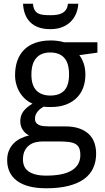

<svg xmlns="http://www.w3.org/2000/svg" viewBox="-20 -761 558 1021"><path d="M498 -536.1V-481L401.9 -467.8Q415.5 -450.7 424.8 -424.1Q434.1 -397.5 434.1 -363.8Q434.1 -326.7 422.6 -295.2Q411.1 -263.7 387.9 -240.7Q364.7 -217.8 330.6 -204.8Q296.4 -191.9 251 -191.9Q240.2 -191.9 229.5 -192.1Q218.8 -192.4 211.9 -193.8Q203.6 -189 195.6 -182.9Q187.5 -176.8 180.9 -168.9Q174.3 -161.1 170.2 -151.4Q166 -141.6 166 -129.9Q166 -116.7 171.9 -108.6Q177.7 -100.6 187.7 -96.2Q197.8 -91.8 211.4 -90.3Q225.1 -88.9 240.2 -88.9H326.2Q371.6 -88.9 402.8 -77.4Q434.1 -65.9 453.9 -46.4Q473.6 -26.9 482.4 -0.2Q491.2 26.4 491.2 56.2Q491.2 99.1 475.3 133.3Q459.5 167.5 426.8 191.2Q394 214.8 344 227.5Q293.9 240.2 226.1 240.2Q173.8 240.2 134.8 230Q95.7 219.7 69.8 200.2Q43.9 180.7 31 153.1Q18.1 125.5 18.1 90.8Q18.1 61.5 27.6 39.3Q37.1 17.1 53.2 1Q69.3 -15.1 90.6 -25.4Q111.8 -35.6 134.8 -41Q114.3 -50.3 101.1 -70.3Q87.9 -90.3 87.9 -116.2Q87.9 -146 103.5 -167.7Q119.1 -189.5 152.8 -210Q131.8 -218.8 114.5 -234.1Q97.2 -249.5 85.2 -269.3Q73.2 -289.1 66.7 -312.5Q60.1 -335.9 60.1 -360.8Q60.1 -404.3 72.3 -438.5Q84.5 -472.7 108.4 -496.6Q132.3 -520.5 168 -533.2Q203.6 -545.9 251 -545.9Q269 -545.9 288.3 -543.2Q307.6 -540.5 320.8 -536.1ZM102.1 87.9Q102.1 106 108.4 121.6Q114.7 137.2 129.2 148.4Q143.6 159.7 167.2 166.3Q190.9 172.9 226.1 172.9Q316.9 172.9 362.1 144.8Q407.2 116.7 407.2 64Q407.2 41.5 401.4 27.3Q395.5 13.2 382.1 5.1Q368.7 -2.9 346.7 -5.9Q324.7 -8.8 293 -8.8H207Q189.9 -8.8 171.4 -4.9Q152.8 -1 137.5 9.8Q122.1 20.5 112.1 39.3Q102.1 58.1 102.1 87.9ZM147 -363.8Q147 -307.6 173.3 -280.3Q199.7 -252.9 248 -252.9Q296.9 -252.9 322 -280Q347.2 -307.1 347.2 -365.2Q347.2 -425.3 321.5 -453.6Q295.9 -481.9 247.1 -481.9Q198.7 -481.9 172.9 -452.6Q147 -423.3 147 -363.8ZM396.5 -741.2Q394.5 -711.4 383.8 -686.8Q373 -662.1 354.2 -644Q335.4 -626 308.8 -616Q282.2 -606 247.6 -606Q211.9 -606 185.3 -615.5Q158.7 -625 140.9 -642.8Q123 -660.6 113.5 -685.5Q104 -710.4 102.5 -741.2H155.3Q157.2 -720.2 164.1 -708Q170.9 -695.8 182.6 -689.7Q194.3 -683.6 210.7 -681.9Q227.1 -680.2 248.5 -680.2Q266.1 -680.2 282 -682.4Q297.9 -684.6 310.3 -691.2Q322.8 -697.8 331.1 -709.7Q339.4 -721.7 341.3 -741.2Z"/></svg>

Font: Droid Sans
Style: Regular
Weight: 400
Foundry: Ascender Corporation
Version: Version 1.00 build 114